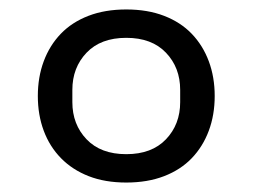

<svg xmlns="http://www.w3.org/2000/svg" viewBox="-20 -510 534 406"><path d="M247 -124Q202 -124 167.5 -137.5Q133 -151 109 -175.5Q85 -200 72.5 -233.5Q60 -267 60 -307Q60 -347 72.5 -380.5Q85 -414 108.5 -438.5Q132 -463 167 -476.5Q202 -490 247 -490Q292 -490 327 -476.5Q362 -463 385.5 -438.5Q409 -414 421.5 -380.5Q434 -347 434 -307Q434 -267 421.5 -233.5Q409 -200 385.5 -175.5Q362 -151 327 -137.5Q292 -124 247 -124ZM247 -184Q301 -184 331 -215.5Q361 -247 361 -294V-320Q361 -367 331 -398.5Q301 -430 247 -430Q193 -430 163 -398.5Q133 -367 133 -320V-294Q133 -247 163 -215.5Q193 -184 247 -184Z"/></svg>

Font: IBM Plex Sans Devanagari
Style: Regular
Weight: 400
Designer: Mike Abbink, Paul van der Laan, Pieter van Rosmalen, Erin McLaughlin
Foundry: Bold Monday
Version: Version 1.1